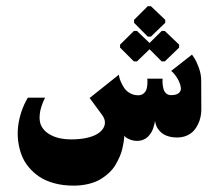

<svg xmlns="http://www.w3.org/2000/svg" viewBox="-20 -449 698 612"><path d="M416.7 -253.3 456.7 -292 495.3 -253.3H505.3L551 -297.3V-306.7L505.3 -350.3H495.3L456.7 -312L416.7 -350.3H406.7L362.7 -306.7V-297.3L406.7 -253.3ZM451 -332.3H461L506.7 -376.3V-385.7L461 -429.3H451L407.3 -385.7V-376.3ZM376 -16.7Q377.3 -14.7 380 -12Q382.7 -9.3 393.3 -4.7Q404 0 417.3 0Q428 0 436.8 -3.7Q445.7 -7.3 451.3 -13Q457 -18.7 461.3 -25.5Q465.7 -32.3 468 -39.3Q470.3 -46.3 471.8 -52Q473.3 -57.7 473.7 -61.3L474 -65Q474 -64 474.3 -62Q474.7 -60 476.2 -54.3Q477.7 -48.7 480.3 -43.5Q483 -38.3 488.3 -32.2Q493.7 -26 500.7 -21.5Q507.7 -17 519 -13.8Q530.3 -10.7 544 -10.7Q561 -10.7 574.7 -16.5Q588.3 -22.3 596.8 -31.5Q605.3 -40.7 611.2 -52.8Q617 -65 619.3 -76.7Q621.7 -88.3 621.7 -100Q621.3 -166 621.3 -193Q621.3 -212 614 -232.5Q606.7 -253 599.3 -264L592 -275L525.7 -223Q531 -219 538 -210.2Q545 -201.3 550.2 -190.3Q555.3 -179.3 556.5 -169.3Q557.7 -159.3 550 -152.5Q542.3 -145.7 525 -145.7Q516 -145.7 509.8 -151.2Q503.7 -156.7 501.5 -164.3Q499.3 -172 498.5 -179.7Q497.7 -187.3 498 -192.7L498.3 -198.3H449.3Q449.7 -196.3 450 -192.7Q450.3 -189 449.7 -179.8Q449 -170.7 446.7 -163.7Q444.3 -156.7 437.7 -151Q431 -145.3 420.7 -145.3Q405.7 -145.3 394 -152.2Q382.3 -159 376 -168.5Q369.7 -178 365.5 -187.7Q361.3 -197.3 360 -204L359 -211L265.7 -136.7L305.7 -82.3Q313.3 -72 314.3 -61.2Q315.3 -50.3 309.2 -40.2Q303 -30 290.3 -22.2Q277.7 -14.3 256.3 -9.5Q235 -4.7 207.7 -4.7Q187 -4.7 169 -8.7Q151 -12.7 135.5 -22.3Q120 -32 112.2 -46.7Q104.3 -61.3 106.7 -84.8Q109 -108.3 123.7 -137.7H68.7Q56.3 -116.7 48.5 -93.5Q40.7 -70.3 37.8 -46.8Q35 -23.3 37.8 0Q40.7 23.3 48.5 44.3Q56.3 65.3 71.2 83.3Q86 101.3 105.8 114.5Q125.7 127.7 153.5 135.2Q181.3 142.7 214.3 142.7Q240.3 142.7 262.5 137.2Q284.7 131.7 300 122.5Q315.3 113.3 328 101.3Q340.7 89.3 348.3 76.2Q356 63 361.7 49.8Q367.3 36.7 370 24.7Q372.7 12.7 374.2 3.5Q375.7 -5.7 376 -11.3Z"/></svg>

Font: Jomhuria
Style: Regular
Weight: 400
Designer: Arabic design by Kourosh Beigpour, Latin design by Eben Sorkin, engineering by Lasse Fister and Khaled Hosney
Version: Version 1.0000